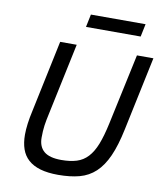

<svg xmlns="http://www.w3.org/2000/svg" viewBox="-93 -920 859 1010"><g transform="rotate(10 337.0 -415.0)"><path d="M590.8 -282.2Q572.3 -193.4 546.6 -136Q521 -78.6 484.9 -44.9Q448.7 -11.2 399.9 2Q351.1 15.1 286.1 15.1Q230 15.1 190.4 3.4Q150.9 -8.3 126 -30.8Q101.1 -53.2 89.6 -86.4Q78.1 -119.6 78.1 -163.1Q78.1 -217.3 95.2 -293L175.8 -675.8H264.2L183.1 -292Q179.2 -274.9 176.3 -259.5Q173.3 -244.1 171.1 -228.8Q168.9 -213.4 168 -197.3Q167 -181.2 167 -163.1Q167 -114.7 196.3 -89.8Q225.6 -64.9 289.1 -64.9Q336.9 -64.9 371.1 -75.7Q405.3 -86.4 430.2 -113.3Q455.1 -140.1 472.7 -184.8Q490.2 -229.5 504.9 -297.9L585.9 -675.8H673.8ZM295.9 -776.9 310.1 -845.2H602.1L587.9 -776.9Z"/></g></svg>

Font: Lorenzo Sans
Style: Italic
Weight: 400
Italic angle: -12°
Foundry: Intel Corporation
Version: Version 1.00; ttfautohint (v1.5)